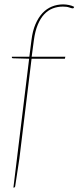

<svg xmlns="http://www.w3.org/2000/svg" viewBox="-20 -727 357 873"><path d="M123.5 -460 68 -5 49 120Q48 124 46.2 125Q44.5 126 43 126H41L112.5 -460L39 -462Q34 -462 34 -466V-469H113.5L123 -544Q128 -586 141.2 -616.8Q154.5 -647.5 173.2 -667.5Q192 -687.5 216 -697.2Q240 -707 267 -707Q280 -707 293.5 -704.2Q307 -701.5 317 -696L316.5 -694Q316 -692.5 314.8 -690.8Q313.5 -689 311 -689Q306 -689 295 -693Q284 -697 266 -697Q241.5 -697 220 -688.8Q198.5 -680.5 181.2 -662.2Q164 -644 151.8 -614.8Q139.5 -585.5 134 -544L124 -469H277L275 -460Z"/></svg>

Font: Lato Hairline
Style: Italic
Weight: 250
Italic angle: -7°
Designer: Lukasz Dziedzic
Foundry: Lukasz Dziedzic
Version: Version 1.104; Western+Polish opensource